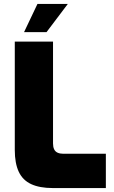

<svg xmlns="http://www.w3.org/2000/svg" viewBox="-20 -954 577 974"><path d="M248 0Q181 0 138 -20Q95 -40 75 -83Q55 -126 55 -193V-743H249V-226Q249 -209 254.5 -197Q260 -185 272 -179.5Q284 -174 301 -174H517V0ZM102 -791 170 -934H324L216 -791Z"/></svg>

Font: Exo Thin Black
Style: Regular
Weight: 900
Version: Version 2.000